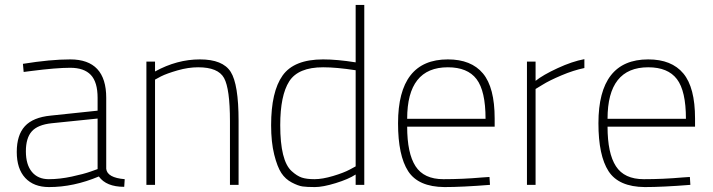

<svg xmlns="http://www.w3.org/2000/svg" viewBox="-20 -750 2892 779"><path d="M411 -353V-65Q415 -29 486 -23L484 8Q411 8 381 -34Q279 9 179 9Q117 9 82.5 -28Q48 -65 48 -133.5Q48 -202 81 -238Q114 -274 186 -281L376 -301V-353Q376 -417 348.5 -446Q321 -475 265 -475Q208 -475 107 -462L76 -458L73 -491Q185 -509 265 -509Q411 -509 411 -353ZM348 -54 376 -64V-269L190 -250Q133 -244 109 -217Q85 -190 85 -136Q85 -82 109.5 -52.5Q134 -23 178 -23Q222 -23 271 -33.5Q320 -44 348 -54Z M609 0H574V-500H609V-460Q698 -509 791 -509Q884 -509 916 -458.5Q948 -408 948 -260V0H913V-258Q913 -390 889 -433.5Q865 -477 784 -477Q744 -477 700.5 -464.5Q657 -452 633 -440L609 -427Z M1458 -730V0H1423V-42Q1394 -23 1342 -7Q1290 9 1257.5 9Q1225 9 1207.5 6.5Q1190 4 1164 -9.5Q1138 -23 1121.5 -48Q1105 -73 1092.5 -123Q1080 -173 1080 -242Q1080 -378 1126.5 -443.5Q1173 -509 1291 -509Q1348 -509 1423 -497V-730ZM1399 -62 1423 -75V-465Q1345 -477 1291 -477Q1190 -477 1153.5 -420Q1117 -363 1117 -242Q1117 -98 1163 -56Q1185 -36 1204.5 -29.5Q1224 -23 1256 -23Q1288 -23 1331.5 -36Q1375 -49 1399 -62Z M1936 -30 1966 -32 1968 0Q1856 9 1783 9Q1677 8 1636 -55.5Q1595 -119 1595 -250Q1595 -509 1797 -509Q1892 -509 1939.5 -452Q1987 -395 1987 -269V-236H1632Q1632 -128 1666 -75.5Q1700 -23 1779 -23Q1858 -23 1936 -30ZM1632 -268H1950Q1950 -381 1913.5 -429Q1877 -477 1797 -477Q1632 -477 1632 -268Z M2118 0V-500H2153V-422Q2183 -446 2242.5 -473.5Q2302 -501 2351 -510V-474Q2307 -465 2257.5 -444Q2208 -423 2181 -406L2153 -389V0Z M2749 -30 2779 -32 2781 0Q2669 9 2596 9Q2490 8 2449 -55.5Q2408 -119 2408 -250Q2408 -509 2610 -509Q2705 -509 2752.5 -452Q2800 -395 2800 -269V-236H2445Q2445 -128 2479 -75.5Q2513 -23 2592 -23Q2671 -23 2749 -30ZM2445 -268H2763Q2763 -381 2726.5 -429Q2690 -477 2610 -477Q2445 -477 2445 -268Z"/></svg>

Font: Titillium Web ExtraLight
Style: Regular
Weight: 275
Version: Version 1.002;PS 57.000;hotconv 1.0.70;makeotf.lib2.5.55311